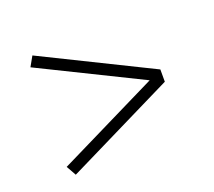

<svg xmlns="http://www.w3.org/2000/svg" viewBox="-77 -633 654 587"><g transform="rotate(-20 250.0 -340.0)"><path d="M78 -146 60 -178 389 -340 60 -502 78 -534 431 -360V-320Z"/></g></svg>

Font: iosevka_custom_sans_ss08 XLt
Style: Regular
Weight: 200
Designer: Belleve Invis
Foundry: Belleve Invis
Version: Version 10.3.0; ttfautohint (v1.8.3)